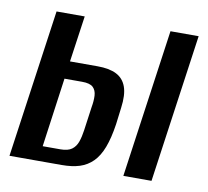

<svg xmlns="http://www.w3.org/2000/svg" viewBox="-62 -563 684 631"><g transform="rotate(10 280.0 -247.5)"><path d="M8 0 78 -494H172L150 -340H242Q281 -340 305 -328Q329 -316 338.5 -289.5Q348 -263 342 -219L335 -163Q328 -116 316 -84.5Q304 -53 285.5 -34.5Q267 -16 242 -8Q217 0 182 0ZM110 -50H169Q194 -50 207 -59.5Q220 -69 226 -86Q232 -103 235 -125L246 -204Q250 -226 249 -243.5Q248 -261 237.5 -271Q227 -281 201 -281H142ZM388 0 458 -495H552L482 0Z"/></g></svg>

Font: Alumni Sans SemiBold
Style: Italic
Weight: 600
Italic angle: -8°
Version: Version 1.016